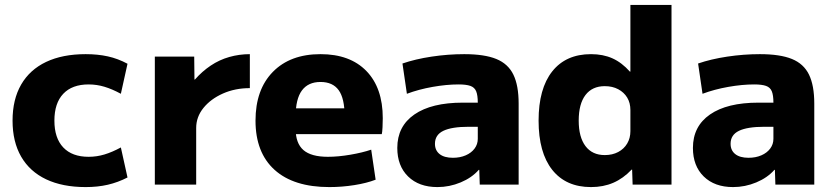

<svg xmlns="http://www.w3.org/2000/svg" viewBox="-20 -750 3378 780"><path d="M328 10Q234 10 167.5 -21.5Q101 -53 66 -113.5Q31 -174 31 -260Q31 -346 66 -406.5Q101 -467 167.5 -498.5Q234 -530 328 -530Q377 -530 418 -521Q459 -512 498 -491L471 -369Q436 -388 404.5 -397.5Q373 -407 340 -407Q273 -407 237 -369Q201 -331 201 -260Q201 -189 237 -151Q273 -113 340 -113Q373 -113 404.5 -122.5Q436 -132 471 -151L498 -29Q459 -9 418 0.5Q377 10 328 10Z M609 0V-520H769L770 -427H772Q801 -460 836 -483.5Q871 -507 911.5 -518.5Q952 -530 995 -530V-392Q935 -392 885.5 -370Q836 -348 806.5 -311.5Q777 -275 777 -230V0Z M1318 10Q1173 10 1095.5 -60Q1018 -130 1018 -260Q1018 -386 1088.5 -458Q1159 -530 1282 -530Q1402 -530 1468.5 -461.5Q1535 -393 1535 -270Q1535 -253 1534 -233Q1533 -213 1531 -205H1111V-310H1401L1380 -278Q1380 -350 1356 -383.5Q1332 -417 1282 -417Q1232 -417 1206.5 -382.5Q1181 -348 1181 -277V-227Q1181 -168 1212.5 -140.5Q1244 -113 1312 -113Q1354 -113 1403.5 -121.5Q1453 -130 1488 -142L1506 -20Q1470 -6 1419.5 2Q1369 10 1318 10Z M1757 10Q1682 10 1638 -33Q1594 -76 1594 -149Q1594 -237 1663.5 -285Q1733 -333 1860 -333H1921Q1921 -363 1914.5 -379Q1908 -395 1891 -401Q1874 -407 1843 -407Q1794 -407 1737.5 -397Q1681 -387 1633 -369L1615 -492Q1667 -510 1733.5 -520Q1800 -530 1866 -530Q1948 -530 1996 -510.5Q2044 -491 2065.5 -447Q2087 -403 2087 -329V0H1929L1927 -60H1925Q1897 -28 1851.5 -9Q1806 10 1757 10ZM1820 -109Q1849 -109 1872 -119Q1895 -129 1908 -146.5Q1921 -164 1921 -186V-235H1885Q1815 -235 1781 -218.5Q1747 -202 1747 -166Q1747 -139 1766 -124Q1785 -109 1820 -109Z M2381 10Q2279 10 2223.5 -60Q2168 -130 2168 -260Q2168 -390 2223.5 -460Q2279 -530 2381 -530Q2430 -530 2468 -513Q2506 -496 2539 -459H2541V-730H2708V0H2550L2548 -61H2546Q2512 -25 2471.5 -7.5Q2431 10 2381 10ZM2437 -120Q2468 -120 2491.5 -132.5Q2515 -145 2528 -167Q2541 -189 2541 -217V-303Q2541 -332 2528 -353.5Q2515 -375 2491.5 -387.5Q2468 -400 2437 -400Q2386 -400 2358.5 -364Q2331 -328 2331 -260Q2331 -193 2358.5 -156.5Q2386 -120 2437 -120Z M2958 10Q2883 10 2839 -33Q2795 -76 2795 -149Q2795 -237 2864.5 -285Q2934 -333 3061 -333H3122Q3122 -363 3115.5 -379Q3109 -395 3092 -401Q3075 -407 3044 -407Q2995 -407 2938.5 -397Q2882 -387 2834 -369L2816 -492Q2868 -510 2934.5 -520Q3001 -530 3067 -530Q3149 -530 3197 -510.5Q3245 -491 3266.5 -447Q3288 -403 3288 -329V0H3130L3128 -60H3126Q3098 -28 3052.5 -9Q3007 10 2958 10ZM3021 -109Q3050 -109 3073 -119Q3096 -129 3109 -146.5Q3122 -164 3122 -186V-235H3086Q3016 -235 2982 -218.5Q2948 -202 2948 -166Q2948 -139 2967 -124Q2986 -109 3021 -109Z"/></svg>

Font: M PLUS 1 Thin ExtraBold
Style: Regular
Weight: 800
Version: Version 1.001